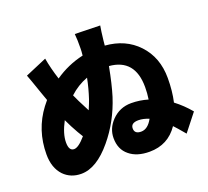

<svg xmlns="http://www.w3.org/2000/svg" viewBox="-139 -974 1278 1181"><g transform="rotate(-20 500.0 -384.0)"><path d="M716 -156Q679 -171 648 -171Q598 -171 598 -135Q598 -99 641 -99Q685 -99 716 -156ZM294 -195Q275 -224 247 -277Q239 -292 223 -326Q183 -251 183 -194Q183 -139 217 -139Q246 -139 294 -195ZM323 -452 344 -407Q358 -378 382 -333Q400 -375 407 -396Q428 -459 441 -525Q376 -501 323 -452ZM899 8Q852 -48 836 -64Q769 35 648 35Q565 35 517 -5Q467 -45 467 -119Q467 -182 514 -231Q566 -285 642 -285Q697 -285 751 -269Q757 -308 757 -349Q757 -532 592 -546Q571 -434 548 -360Q501 -214 409 -104Q307 19 207 19Q138 19 93 -27Q45 -78 45 -166Q45 -326 138 -449L163 -480L142 -539Q107 -641 98 -663L239 -723Q250 -658 275 -580Q360 -639 462 -662Q465 -689 465 -710Q466 -761 462 -803L627 -799Q621 -767 614 -704L611 -673Q743 -663 824 -577Q907 -489 907 -353Q907 -268 891 -198Q944 -158 988 -105Z"/></g></svg>

Font: KaiGen Gothic KR Heavy
Style: Heavy
Weight: 900
Designer: Ryoko NISHIZUKA  (kana & ideographs); Paul D. Hunt (Latin, Greek & Cyrillic); Wenlong ZHANG  (bopomofo); Sandoll Communi
Foundry: Adobe Systems Incorporated
Version: Version 1.002 March 28, 2018